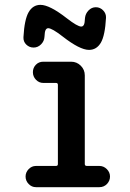

<svg xmlns="http://www.w3.org/2000/svg" viewBox="-20 -775 540 795"><path d="M119.1 -578.1Q101.6 -578.1 88.9 -590.3Q76.2 -602.5 77.1 -621.1Q81.1 -694.3 98.6 -724.6Q116.2 -754.9 147.5 -754.9Q185.5 -754.9 256.8 -699.2Q300.8 -665 316.4 -665Q323.2 -665 327.1 -671.9Q331.1 -678.7 332 -701.2Q334 -718.8 346.7 -731.9Q359.4 -745.1 377 -745.1Q394.5 -745.1 407.2 -731.9Q419.9 -718.8 418.9 -701.2Q415 -627.9 397.5 -598.1Q379.9 -568.4 348.6 -568.4Q310.5 -568.4 239.3 -624Q195.3 -658.2 179.7 -658.2Q172.9 -658.2 168.9 -650.9Q165 -643.6 164.1 -622.1Q163.1 -604.5 149.9 -591.3Q136.7 -578.1 119.1 -578.1ZM211.9 -87.9Q219.7 -87.9 219.7 -95.7V-423.8Q219.7 -431.6 211.9 -431.6H159.2Q141.6 -431.6 128.9 -444.8Q116.2 -458 116.2 -476.1Q116.2 -494.1 128.4 -506.8Q140.6 -519.5 159.2 -519.5H274.4Q297.9 -519.5 314.5 -502.9Q331.1 -486.3 331.1 -462.9V-95.7Q331.1 -87.9 339.8 -87.9H391.6Q409.2 -87.9 422.4 -74.7Q435.5 -61.5 435.5 -43.9Q435.5 -26.4 422.9 -13.2Q410.2 0 391.6 0H128.9Q111.3 0 98.6 -13.2Q85.9 -26.4 85.9 -43.9Q85.9 -61.5 98.6 -74.7Q111.3 -87.9 128.9 -87.9Z"/></svg>

Font: Rounded Mgen+ 2m medium
Style: Regular
Weight: 500
Designer: [Source Han Sans]
Ryoko NISHIZUKA  (kana & ideographs); Paul D. Hunt (Latin, Greek & Cyrillic); Wenlong ZHANG  (bopomofo
Version: Version 1.059.20150602